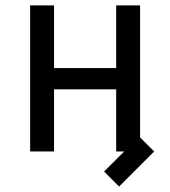

<svg xmlns="http://www.w3.org/2000/svg" viewBox="-20 -557 626 706"><path d="M90.8 -537.1H178.7V-306.6H407.2V-537.1H495.1V-51.8L546.9 0L418 128.9L362.8 73.7L436.5 0H407.2V-228.5H178.7V0H90.8Z"/></svg>

Font: Consola Mono
Style: Book
Weight: 400
Monospace: yes
Designer: Wojciech Kalinowski "wmk69" (wmk69@o2.pl)
Foundry: Wojciech Kalinowski "wmk69" (wmk69@o2.pl)
Version: Version 2.1.0